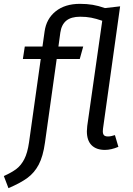

<svg xmlns="http://www.w3.org/2000/svg" viewBox="-80 -768 690 999"><path d="M518 -65 536 -4Q498 12 466 12Q421 12 396.5 -12.5Q372 -37 372 -85Q372 -93 374 -113L452 -660Q420 -671 394.5 -676Q369 -681 337 -681Q290 -681 265 -660.5Q240 -640 234 -599L224 -526H353L335 -461H215L154 -26Q144 46 121.5 88.5Q99 131 63 157.5Q27 184 -36 211L-60 148Q-18 129 6 110.5Q30 92 46.5 60Q63 28 71 -27L132 -461H39L49 -526H141L152 -604Q161 -670 209.5 -709Q258 -748 336 -748Q372 -748 402 -743Q432 -738 466 -726L545 -735L456 -99Q455 -94 455 -85Q455 -71 461 -64.5Q467 -58 482 -58Q497 -58 518 -65Z"/></svg>

Font: Fira Sans Book
Style: Italic
Weight: 350
Italic angle: -8°
Designer: bBox Type GmbH & Carrois Corporate GbR & Edenspiekermann AG
Foundry: bBox Type GmbH & Carrois Corporate GbR & Edenspiekermann AG
Version: Version 4.301